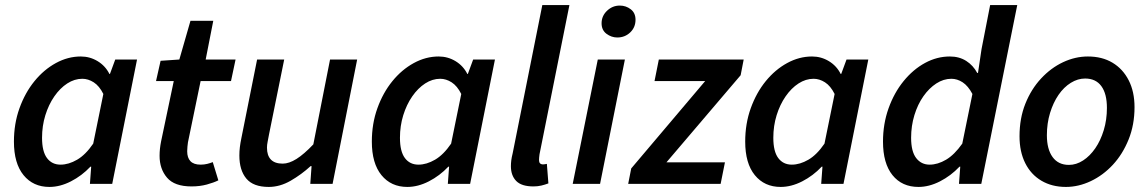

<svg xmlns="http://www.w3.org/2000/svg" viewBox="-20 -726 4534 758"><path d="M175 12Q111 12 73 -34.5Q35 -81 35 -167Q35 -238 57 -299Q79 -360 116 -405.5Q153 -451 200.5 -477Q248 -503 299 -503Q335 -503 365.5 -484.5Q396 -466 412 -434H414L435 -491H521L423 0H335L340 -68H337Q303 -32 260 -10Q217 12 175 12ZM219 -76Q251 -76 284.5 -95.5Q318 -115 348 -159L388 -355Q372 -387 350 -401Q328 -415 305 -415Q274 -415 245.5 -396.5Q217 -378 194.5 -345.5Q172 -313 159 -271Q146 -229 146 -182Q146 -128 165.5 -102Q185 -76 219 -76Z M736 10Q669 10 639.5 -24.5Q610 -59 610 -111Q610 -125 611.5 -139Q613 -153 616 -168L666 -406H596L614 -486L688 -491L732 -644H822L792 -491H910L892 -406H772L722 -164Q721 -155 720 -147Q719 -139 719 -129Q719 -103 732 -89.5Q745 -76 772 -76Q786 -76 798 -79Q810 -82 820 -86L842 -14Q824 -5 796.5 2.5Q769 10 736 10Z M1041 12Q980 12 952.5 -21Q925 -54 925 -112Q925 -129 927 -145.5Q929 -162 933 -181L995 -491H1102L1042 -195Q1039 -178 1036.5 -166Q1034 -154 1034 -143Q1034 -112 1049.5 -96Q1065 -80 1096 -80Q1121 -80 1150.5 -98.5Q1180 -117 1217 -156L1283 -491H1390L1293 0H1205L1210 -70H1206Q1170 -37 1127.5 -12.5Q1085 12 1041 12Z M1588 12Q1524 12 1486 -34.5Q1448 -81 1448 -167Q1448 -238 1470 -299Q1492 -360 1529 -405.5Q1566 -451 1613.5 -477Q1661 -503 1712 -503Q1748 -503 1778.5 -484.5Q1809 -466 1825 -434H1827L1848 -491H1934L1836 0H1748L1753 -68H1750Q1716 -32 1673 -10Q1630 12 1588 12ZM1632 -76Q1664 -76 1697.5 -95.5Q1731 -115 1761 -159L1801 -355Q1785 -387 1763 -401Q1741 -415 1718 -415Q1687 -415 1658.5 -396.5Q1630 -378 1607.5 -345.5Q1585 -313 1572 -271Q1559 -229 1559 -182Q1559 -128 1578.5 -102Q1598 -76 1632 -76Z M2086 10Q2039 10 2018 -11.5Q1997 -33 1997 -70Q1997 -81 1998.5 -93Q2000 -105 2004 -121L2121 -706H2228L2110 -117Q2109 -109 2108.5 -104Q2108 -99 2108 -94Q2108 -77 2124 -77Q2127 -77 2130 -77.5Q2133 -78 2139 -79L2145 -2Q2132 3 2117.5 6.5Q2103 10 2086 10Z M2241 0 2340 -491H2447L2349 0ZM2417 -578Q2394 -578 2374.5 -592.5Q2355 -607 2355 -634Q2355 -663 2376.5 -683.5Q2398 -704 2427 -704Q2451 -704 2470 -689.5Q2489 -675 2489 -648Q2489 -618 2468 -598Q2447 -578 2417 -578Z M2460 0 2472 -61 2764 -406H2564L2581 -491H2916L2904 -429L2611 -85H2842L2825 0Z M3062 12Q2998 12 2960 -34.5Q2922 -81 2922 -167Q2922 -238 2944 -299Q2966 -360 3003 -405.5Q3040 -451 3087.5 -477Q3135 -503 3186 -503Q3222 -503 3252.5 -484.5Q3283 -466 3299 -434H3301L3322 -491H3408L3310 0H3222L3227 -68H3224Q3190 -32 3147 -10Q3104 12 3062 12ZM3106 -76Q3138 -76 3171.5 -95.5Q3205 -115 3235 -159L3275 -355Q3259 -387 3237 -401Q3215 -415 3192 -415Q3161 -415 3132.5 -396.5Q3104 -378 3081.5 -345.5Q3059 -313 3046 -271Q3033 -229 3033 -182Q3033 -128 3052.5 -102Q3072 -76 3106 -76Z M3606 12Q3541 12 3503.5 -34.5Q3466 -81 3466 -167Q3466 -237 3488 -298.5Q3510 -360 3547.5 -406Q3585 -452 3632 -477.5Q3679 -503 3730 -503Q3767 -503 3794.5 -485.5Q3822 -468 3838 -438H3841L3855 -532L3889 -706H3996L3854 0H3766L3771 -68H3768Q3734 -32 3691 -10Q3648 12 3606 12ZM3650 -76Q3682 -76 3715 -95.5Q3748 -115 3779 -159L3819 -355Q3802 -387 3780.5 -401Q3759 -415 3736 -415Q3705 -415 3676.5 -396.5Q3648 -378 3625.5 -346Q3603 -314 3590 -271.5Q3577 -229 3577 -182Q3577 -128 3597 -102Q3617 -76 3650 -76Z M4188 12Q4133 12 4091.5 -12.5Q4050 -37 4027.5 -82Q4005 -127 4005 -188Q4005 -259 4028 -316.5Q4051 -374 4090 -416Q4129 -458 4177 -480.5Q4225 -503 4275 -503Q4331 -503 4372 -478.5Q4413 -454 4436 -409Q4459 -364 4459 -303Q4459 -233 4435.5 -175Q4412 -117 4373.5 -75.5Q4335 -34 4286.5 -11Q4238 12 4188 12ZM4200 -75Q4229 -75 4256 -92.5Q4283 -110 4304 -140.5Q4325 -171 4337.5 -212Q4350 -253 4350 -300Q4350 -356 4328 -386Q4306 -416 4264 -416Q4235 -416 4207.5 -399Q4180 -382 4159 -351.5Q4138 -321 4125.5 -280Q4113 -239 4113 -192Q4113 -137 4135.5 -106Q4158 -75 4200 -75Z"/></svg>

Font: Source Sans 3 ExtraLight SemiBold
Style: Italic
Weight: 600
Italic angle: -11°
Version: Version 3.052;hotconv 1.1.0;makeotfexe 2.6.0